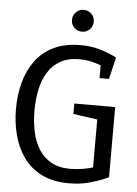

<svg xmlns="http://www.w3.org/2000/svg" viewBox="-58 -895 677 950"><g transform="rotate(5 280.5 -420.5)"><path d="M320.2 -606Q264.7 -606 226.1 -584.8Q187.5 -563.5 163.9 -525.5Q140.3 -487.5 129.9 -438.5Q119.5 -389.5 119.5 -334Q119.5 -278.7 129.9 -229.4Q140.3 -180.2 163.9 -142.4Q187.5 -104.7 226.1 -83.2Q264.7 -61.7 320.2 -61.7Q352.5 -61.7 383.4 -67Q414.3 -72.3 446.2 -82.3L515.8 -37Q515.8 -37 489.5 -25.5Q463.2 -14 418.8 -2Q374.5 10 320.2 10Q240.7 10 184.8 -18Q129 -46 94.3 -94.5Q59.7 -143 43.6 -205Q27.5 -267 27.5 -334Q27.5 -402 43.6 -463.5Q59.7 -525 94.3 -573Q129 -621 184.8 -648.5Q240.7 -676 320.2 -676Q372.5 -676 417.2 -662.7Q461.8 -649.3 498.8 -630L469.8 -568Q433.7 -583.8 397.1 -594.9Q360.5 -606 320.2 -606ZM432.8 -72.3V-373.8H515.8V-37ZM312.8 -385.5H515.8V-304.7L312.8 -333.8ZM426.3 -521.7V-630H498.8L473 -521.7ZM319.3 -742.8Q296.5 -742.8 280.8 -758.5Q265.2 -774.2 265.2 -797Q265.2 -819.7 280.8 -835.4Q296.5 -851.2 319.3 -851.2Q342 -851.2 357.8 -835.4Q373.5 -819.7 373.5 -797Q373.5 -774.2 357.8 -758.5Q342 -742.8 319.3 -742.8Z"/></g></svg>

Font: Epunda Slab Light
Style: Regular
Weight: 300
Designer: Simon Atzbach
Foundry: typofactur
Version: Version 1.102